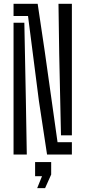

<svg xmlns="http://www.w3.org/2000/svg" viewBox="-20 -820 453 1019"><path d="M229.7 0 186.4 -285.1 128.7 -735H51.9V-800H179.9L217.6 -546.6L285.4 -65.2H361.5V0ZM51.9 0V-699.3H109.2L117.2 -291.4L122.2 0ZM303.7 -101.7 294.3 -531.5 290.4 -800H361.5V-101.7ZM177.3 178.5 203 115H166.3V40H251.6V106.4L219.3 178.5Z"/></svg>

Font: Big Shoulders Stencil Display SC Thin
Style: Regular
Weight: 100
Designer: Patric King
Foundry: XO Type Co
Version: Version 2.001